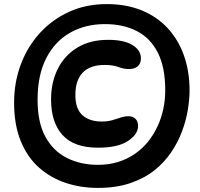

<svg xmlns="http://www.w3.org/2000/svg" viewBox="-20 -785 977 940"><path d="M459 135Q376 135 302 110.5Q228 86 171 35.5Q114 -15 81.5 -94.5Q49 -174 49 -283Q49 -381 81.5 -468.5Q114 -556 174.5 -622.5Q235 -689 318 -727Q401 -765 503 -765Q598 -765 673 -734.5Q748 -704 800.5 -647.5Q853 -591 880.5 -513.5Q908 -436 908 -342Q908 -299 899.5 -247Q891 -195 871 -141.5Q851 -88 817.5 -38.5Q784 11 734.5 50Q685 89 616.5 112Q548 135 459 135ZM460 -62Q342 -62 286 -124Q230 -186 230 -298Q230 -383 263.5 -449Q297 -515 359.5 -552.5Q422 -590 509 -590Q587 -590 628.5 -564.5Q670 -539 670 -499Q670 -474 654.5 -460.5Q639 -447 610 -447Q586 -447 559.5 -457Q533 -467 492 -467Q421 -467 385 -429.5Q349 -392 349 -320Q349 -252 383.5 -221Q418 -190 478 -190Q507 -190 529.5 -196.5Q552 -203 571 -209.5Q590 -216 610 -216Q630 -216 643 -203.5Q656 -191 656 -168Q656 -128 607 -95Q558 -62 460 -62ZM460 22Q513 22 558 8Q603 -6 640 -31.5Q677 -57 704.5 -91Q732 -125 751 -166Q770 -207 779.5 -251.5Q789 -296 789 -342Q789 -455 753 -526.5Q717 -598 650.5 -632.5Q584 -667 494 -667Q398 -667 323.5 -625Q249 -583 206.5 -500.5Q164 -418 164 -296Q164 -185 202.5 -115Q241 -45 308 -11.5Q375 22 460 22Z"/></svg>

Font: DynaPuff
Style: Regular
Weight: 400
Designer: Toshi Omagari, Jennifer Daniel
Foundry: Google Fonts
Version: Version 2.000